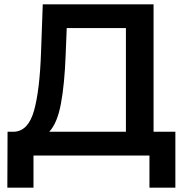

<svg xmlns="http://www.w3.org/2000/svg" viewBox="-20 -720 856 889"><path d="M792 -110V149H672V0H135V149H14L15 -110H45Q111 -113 137.5 -207.5Q164 -302 170 -478L178 -700H691V-110ZM208 -110H563V-590H289L284 -466Q279 -330 262 -239.5Q245 -149 208 -110Z"/></svg>

Font: mBank SemiBold
Style: Regular
Weight: 600
Designer: Julieta Ulanovsky
Foundry: Julieta Ulanovsky
Version: Version 7.200